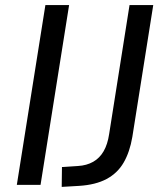

<svg xmlns="http://www.w3.org/2000/svg" viewBox="-20 -725 633 753"><path d="M46 0 158 -705H251L139 0ZM222 8 223 -70 286 -74Q320 -76 345.5 -90.5Q371 -105 386.5 -132Q402 -159 408 -199L488 -705H581L499 -188Q489 -129 465 -87.5Q441 -46 398 -23Q355 0 290 4Z"/></svg>

Font: Nunito Sans 12pt Medium
Style: Italic
Weight: 500
Italic angle: -9°
Designer: Vernon Adams
Foundry: Vernon Adams
Version: Version 3.101;gftools[0.9.27]